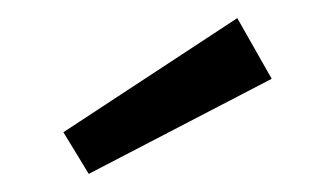

<svg xmlns="http://www.w3.org/2000/svg" viewBox="-20 -829 354 212"><path d="M78 -637 50 -683 242 -809 280 -742Z"/></svg>

Font: Fauna One
Style: Regular
Weight: 400
Designer: Eduardo Rodriguez Tunni
Foundry: Eduardo Rodriguez Tunni
Version: Version 2.001; ttfautohint (v1.8.4.7-5d5b);gftools[0.9.23]